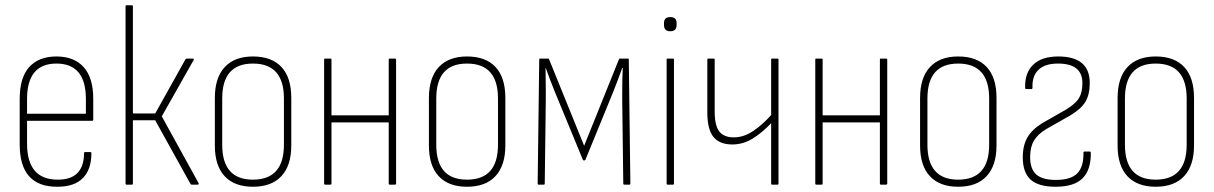

<svg xmlns="http://www.w3.org/2000/svg" viewBox="-20 -703 4621 731"><path d="M199 8Q55 9 55 -153V-326Q55 -408 91.5 -448Q128 -488 195 -488Q262 -488 298.5 -447.5Q335 -407 335 -327V-248Q335 -243 331 -243H83V-156Q83 -19 200 -19Q251 -19 275.5 -45Q300 -71 300 -120Q300 -124 304 -124H324Q328 -124 328 -120Q328 -58 295.5 -25Q263 8 199 8ZM83 -270H307V-326Q307 -461 195 -461Q83 -461 83 -326Z M736 -6Q738 0 732 0H710Q706 0 705 -3L571 -245H486V-4Q486 0 482 0H462Q458 0 458 -4V-679Q458 -683 462 -683H482Q486 -683 486 -679V-271H571L686 -477Q688 -480 691 -480H714Q720 -480 717 -474L596 -260Z M943 8Q873 8 835.5 -32Q798 -72 798 -149V-330Q798 -407 835.5 -447.5Q873 -488 943 -488Q1014 -488 1051.5 -448Q1089 -408 1089 -330V-149Q1089 -73 1051.5 -32.5Q1014 8 943 8ZM943 -19Q1061 -19 1061 -152V-328Q1061 -461 943 -461Q826 -461 826 -328V-152Q826 -19 943 -19Z M1218 0Q1214 0 1214 -4V-476Q1214 -480 1218 -480H1238Q1242 -480 1242 -476V-264H1460V-476Q1460 -480 1464 -480H1483Q1488 -480 1488 -476V-4Q1488 0 1483 0H1464Q1460 0 1460 -4V-237H1242V-4Q1242 0 1238 0Z M1758 8Q1688 8 1650.5 -32Q1613 -72 1613 -149V-330Q1613 -407 1650.5 -447.5Q1688 -488 1758 -488Q1829 -488 1866.5 -448Q1904 -408 1904 -330V-149Q1904 -73 1866.5 -32.5Q1829 8 1758 8ZM1758 -19Q1876 -19 1876 -152V-328Q1876 -461 1758 -461Q1641 -461 1641 -328V-152Q1641 -19 1758 -19Z M2031 0Q2027 0 2027 -4L2033 -476Q2033 -480 2037 -480H2066Q2070 -480 2071 -476L2204 -148L2336 -476Q2337 -480 2341 -480H2370Q2374 -480 2374 -476L2380 -4Q2380 0 2376 0H2357Q2353 0 2353 -4L2349 -318Q2349 -332 2349 -355.5Q2349 -379 2349.5 -403Q2350 -427 2351 -444H2349Q2341 -421 2332 -398Q2323 -375 2315 -354L2209 -95Q2207 -92 2204 -92Q2200 -92 2199 -95L2091 -357Q2083 -377 2074.5 -399Q2066 -421 2058 -444H2057Q2057 -428 2057.5 -404.5Q2058 -381 2058 -358.5Q2058 -336 2058 -322L2054 -4Q2054 0 2050 0Z M2522 0Q2518 0 2518 -4V-476Q2518 -480 2522 -480H2542Q2546 -480 2546 -476V-4Q2546 0 2542 0ZM2532 -584Q2508 -584 2508 -608V-615Q2508 -638 2532 -638Q2556 -638 2556 -615V-608Q2556 -584 2532 -584Z M2920 0Q2916 0 2916 -4V-234Q2881 -197 2845 -175Q2809 -153 2768 -153Q2720 -153 2696.5 -181.5Q2673 -210 2673 -275V-476Q2673 -480 2677 -480H2697Q2701 -480 2701 -476V-279Q2701 -225 2718.5 -202.5Q2736 -180 2774 -180Q2811 -180 2846.5 -203.5Q2882 -227 2916 -265V-476Q2916 -480 2920 -480H2940Q2944 -480 2944 -476V-4Q2944 0 2940 0Z M3088 0Q3084 0 3084 -4V-476Q3084 -480 3088 -480H3108Q3112 -480 3112 -476V-264H3330V-476Q3330 -480 3334 -480H3353Q3358 -480 3358 -476V-4Q3358 0 3353 0H3334Q3330 0 3330 -4V-237H3112V-4Q3112 0 3108 0Z M3628 8Q3558 8 3520.5 -32Q3483 -72 3483 -149V-330Q3483 -407 3520.5 -447.5Q3558 -488 3628 -488Q3699 -488 3736.5 -448Q3774 -408 3774 -330V-149Q3774 -73 3736.5 -32.5Q3699 8 3628 8ZM3628 -19Q3746 -19 3746 -152V-328Q3746 -461 3628 -461Q3511 -461 3511 -328V-152Q3511 -19 3628 -19Z M3999 8Q3934 8 3904 -19Q3874 -46 3874 -104Q3874 -149 3891.5 -179.5Q3909 -210 3948 -234L4039 -286Q4075 -308 4088 -329.5Q4101 -351 4101 -387Q4101 -461 4008 -461Q3958 -461 3933.5 -437Q3909 -413 3911 -369Q3911 -364 3907 -364H3887Q3883 -364 3883 -368Q3881 -425 3913.5 -456.5Q3946 -488 4009 -488Q4129 -488 4129 -387Q4129 -343 4112.5 -315.5Q4096 -288 4054 -263L3964 -212Q3931 -192 3916.5 -167.5Q3902 -143 3902 -105Q3902 -60 3925 -39Q3948 -18 4000 -18Q4057 -18 4081.5 -43Q4106 -68 4105 -121Q4105 -126 4109 -126H4129Q4133 -126 4133 -121Q4134 -57 4102 -24.5Q4070 8 3999 8Z M4380 8Q4310 8 4272.5 -32Q4235 -72 4235 -149V-330Q4235 -407 4272.5 -447.5Q4310 -488 4380 -488Q4451 -488 4488.5 -448Q4526 -408 4526 -330V-149Q4526 -73 4488.5 -32.5Q4451 8 4380 8ZM4380 -19Q4498 -19 4498 -152V-328Q4498 -461 4380 -461Q4263 -461 4263 -328V-152Q4263 -19 4380 -19Z"/></svg>

Font: Sofia Sans Cond ExtraLight
Style: Regular
Weight: 200
Width: 3
Designer: Botio Nikoltchev, Ani Petrova
Foundry: lettersoup
Version: Version 4.100; ttfautohint (v1.8.3)